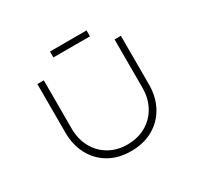

<svg xmlns="http://www.w3.org/2000/svg" viewBox="-174 -1066 1344 1292"><g transform="rotate(-30 498.0 -420.0)"><path d="M496 7Q399 7 326.5 -35Q254 -77 214 -152Q174 -227 174 -322V-700H224V-326Q224 -243 259 -179Q294 -115 356 -79.5Q418 -44 495 -44Q578 -44 640.5 -79.5Q703 -115 738.5 -179Q774 -243 774 -326V-700H823V-321Q823 -226 782.5 -151.5Q742 -77 668.5 -35Q595 7 496 7ZM357 -801V-847H641V-801Z"/></g></svg>

Font: Lexend Tera ExtraLight
Style: Regular
Weight: 250
Designer: Bonnie Shaver-Troup, Thomas Jockin
Foundry: Lexend
Version: Version 1.007